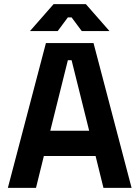

<svg xmlns="http://www.w3.org/2000/svg" viewBox="-20 -908 674 928"><path d="M154 0H18L202 -700H432L616 0H480L442 -154H192ZM125 -758 239 -888H395L509 -758H375L326 -824H308L259 -758ZM223 -276H411L326 -617H308Z"/></svg>

Font: Rootstock Sans Headline
Style: Bold
Weight: 700
Designer: Florian Karsten
Foundry: Florian Karsten
Version: Version 2.000;FEAKit 1.0